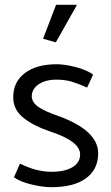

<svg xmlns="http://www.w3.org/2000/svg" viewBox="-20 -765 460 798"><path d="M193 13Q287 13 337.5 -24Q388 -61 388 -128Q388 -222 225 -282Q171 -300 142 -319Q113 -338 112 -364Q112 -395 140.5 -414.5Q169 -434 214 -434Q251 -434 280 -425Q309 -416 342 -401L367 -455Q341 -474 295.5 -486Q250 -498 216 -498Q132 -498 83.5 -461.5Q35 -425 35 -361Q35 -308 79 -274Q123 -240 193 -217Q313 -177 313 -123Q313 -89 281 -70Q249 -51 194 -51Q131 -51 63 -85L38 -28Q65 -9 112 2Q159 13 193 13ZM213 -745 159 -604 212 -589 300 -745Z"/></svg>

Font: Catamaran
Style: Regular
Weight: 400
Designer: Pria Ravichandran
Version: Version 1.000;PS 001.000;hotconv 1.0.70;makeotf.lib2.5.58329